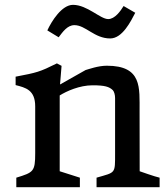

<svg xmlns="http://www.w3.org/2000/svg" viewBox="-20 -784 701 804"><path d="M48.3 0H314.5V-40L230 -66.9V-384.3C258.8 -402.3 313 -426.8 367.7 -426.8C418.9 -426.8 437.5 -420.9 452.6 -406.2C458 -400.4 461.9 -386.7 461.9 -373.5V-143.6C461.9 -54.7 464.8 -63.5 384.3 -40V0H648.4V-40C629.4 -43.9 564.9 -66.9 564.9 -66.9L564.5 -318.4C564 -416 576.2 -508.8 427.2 -508.8C390.6 -508.8 351.1 -494.1 338.4 -490.7C288.1 -462.4 231.4 -430.2 231.4 -430.2L237.8 -508.3L218.3 -518.6C145.5 -482.4 134.8 -480 45.4 -462.9V-427.7C86.9 -417 127.4 -407.7 127.4 -338.4V-142.6C127.4 -65.4 120.1 -62 48.3 -40ZM441.4 -623C492.7 -623 527.8 -694.8 546.4 -730.5L497.6 -758.8C484.9 -737.8 460.9 -704.1 433.1 -704.1C399.9 -704.1 345.2 -763.7 285.6 -763.7C238.8 -763.7 196.3 -695.8 178.2 -656.7L225.6 -627.9C242.7 -650.4 262.2 -678.7 291.5 -678.7C338.9 -678.7 375 -623 441.4 -623Z"/></svg>

Font: Donegal One
Style: Regular
Weight: 400
Designer: Gary Lonergan
Foundry: Sorkin Type Co.
Version: Version 1.004